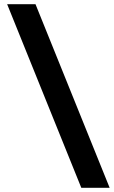

<svg xmlns="http://www.w3.org/2000/svg" viewBox="-20 -783 542 914"><path d="M502 111H367L14 -763H149Z"/></svg>

Font: Open Sauce One ExtraBold
Style: Regular
Weight: 800
Designer: Alfredo Marco Pradil
Foundry: Creative Sauce Fz LLC
Version: Version 1.477